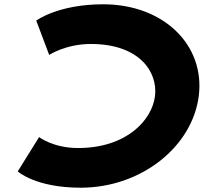

<svg xmlns="http://www.w3.org/2000/svg" viewBox="-20 -860 951 895"><path d="M403.2 -655C631.9 -655 716.1 -523 702.5 -412C689 -302 572.3 -170 343.6 -170C227.5 -170 162.3 -221 162.3 -221L62.6 -61C62.6 -61 145.3 15 356 15C639.1 15 877.6 -177 906.7 -414C935.7 -650 742.9 -840 461 -840C250.3 -840 148.9 -764 148.9 -764L209.3 -604C209.3 -604 287 -655 403.2 -655Z"/></svg>

Font: Hussar
Style: BdSuprExtOblOne
Weight: 700
Foundry: Cannot Into Space Fonts
Version: Version 2.00